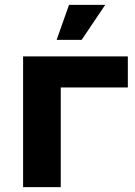

<svg xmlns="http://www.w3.org/2000/svg" viewBox="-20 -770 554 790"><path d="M75 0V-538H506V-410H230V0ZM213 -606 264 -750H413L316 -606Z"/></svg>

Font: Montserrat Z
Style: Bold
Weight: 700
Designer: Julieta Ulanovsky
Foundry: Julieta Ulanovsky
Version: Version 8.000